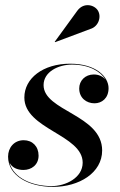

<svg xmlns="http://www.w3.org/2000/svg" viewBox="-20 -719 467 749"><path d="M332.5 -606C364.5 -615.5 377 -654 361.5 -678.5C347.5 -700.5 306.5 -711 281.5 -677L193.5 -556L195 -554.5ZM378.5 -132C378.5 -271.5 150 -285.5 150 -387C150 -439 208 -467 260.5 -467C326.5 -467 372 -441 391 -409C381 -421 365 -428.5 346 -428.5C312 -428.5 289 -404 289 -374C289 -336.5 317.5 -316 348.5 -316C377 -316 403.5 -335.5 403.5 -375C403.5 -419.5 354.5 -470.5 254 -470.5C147.5 -470.5 75 -413.5 75 -338.5C75 -215 302.5 -193.5 302.5 -84.5C302.5 -25 235.5 7 181.5 7C105 7 32 -25 17 -85C26 -65.5 47 -56 71.5 -56C102.5 -56 130.5 -75.5 130.5 -112C130.5 -148 106.5 -172 72.5 -172C35 -172 11.5 -143 11.5 -108C11.5 -33.5 91.5 10 187 10C288.5 10 378.5 -44.5 378.5 -132Z"/></svg>

Font: Bodoni* 72pt Medium
Style: Italic
Weight: 500
Italic angle: -13°
Version: Version 2.3